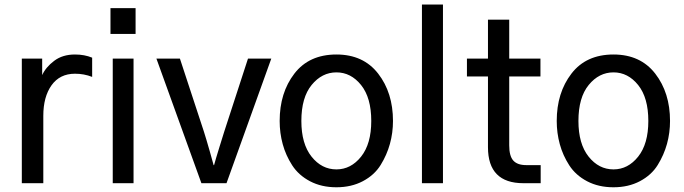

<svg xmlns="http://www.w3.org/2000/svg" viewBox="-20 -791 2952 829"><path d="M74.2 0V-538.1H162.1V-466.8Q177.7 -501 213.9 -528.3Q250 -555.7 303.7 -555.7Q344.7 -555.7 377.9 -542V-459Q342.8 -472.7 303.7 -472.7Q238.3 -472.7 202.6 -422.9Q167 -373 167 -291V0Z M457 -644.5V-755.9H565.4V-644.5ZM466.8 0V-538.1H556.6V0Z M655.3 -538.1H756.8L860.4 -222.7Q870.1 -192.4 885.7 -137.7Q901.4 -83 902.3 -78.1H904.3Q911.1 -103.5 927.2 -155.3Q943.4 -207 948.2 -222.7L1050.8 -538.1H1151.4L958 0H849.6Z M1281.2 -268.6Q1281.2 -169.9 1325.2 -114.7Q1369.1 -59.6 1432.6 -59.6Q1495.1 -59.6 1539.1 -114.7Q1583 -169.9 1583 -268.6Q1583 -369.1 1539.1 -423.8Q1495.1 -478.5 1432.6 -478.5Q1370.1 -478.5 1325.7 -424.3Q1281.2 -370.1 1281.2 -268.6ZM1187.5 -268.6Q1187.5 -390.6 1251 -473.1Q1314.5 -555.7 1432.6 -555.7Q1548.8 -555.7 1612.8 -473.1Q1676.8 -390.6 1676.8 -268.6Q1676.8 -217.8 1663.6 -169.9Q1650.4 -122.1 1623.5 -78.6Q1596.7 -35.2 1546.9 -8.8Q1497.1 17.6 1432.6 17.6Q1368.2 17.6 1318.8 -8.3Q1269.5 -34.2 1241.7 -77.1Q1213.9 -120.1 1200.7 -168.5Q1187.5 -216.8 1187.5 -268.6Z M1801.8 0V-771.5H1892.6V0Z M1996.1 -460.9V-538.1H2086.9V-706.1H2178.7V-538.1H2313.5V-460.9H2178.7V-163.1Q2178.7 -117.2 2196.3 -97.7Q2213.9 -78.1 2252 -78.1H2314.5V0H2240.2Q2086.9 0 2086.9 -155.3V-460.9Z M2477.5 -268.6Q2477.5 -169.9 2521.5 -114.7Q2565.4 -59.6 2628.9 -59.6Q2691.4 -59.6 2735.4 -114.7Q2779.3 -169.9 2779.3 -268.6Q2779.3 -369.1 2735.4 -423.8Q2691.4 -478.5 2628.9 -478.5Q2566.4 -478.5 2522 -424.3Q2477.5 -370.1 2477.5 -268.6ZM2383.8 -268.6Q2383.8 -390.6 2447.3 -473.1Q2510.7 -555.7 2628.9 -555.7Q2745.1 -555.7 2809.1 -473.1Q2873 -390.6 2873 -268.6Q2873 -217.8 2859.9 -169.9Q2846.7 -122.1 2819.8 -78.6Q2793 -35.2 2743.2 -8.8Q2693.4 17.6 2628.9 17.6Q2564.5 17.6 2515.1 -8.3Q2465.8 -34.2 2438 -77.1Q2410.2 -120.1 2397 -168.5Q2383.8 -216.8 2383.8 -268.6Z"/></svg>

Font: Gothic A1 Medium
Style: Regular
Weight: 500
Designer: HanYang I&C Co.,Ltd.
Foundry: HanYang I&C Co.,Ltd.
Version: Version 2.50